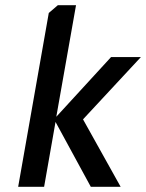

<svg xmlns="http://www.w3.org/2000/svg" viewBox="-20 -720 563 740"><path d="M203 -700 168 -670 50 0H150L194 -250L330 0H445L300 -260L523 -500H408L197 -270L273 -700Z"/></svg>

Font: Scada
Style: Italic
Weight: 400
Designer: Jovanny Lemonad
Foundry: Jovanny Lemonad
Version: Version 3.005